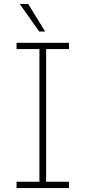

<svg xmlns="http://www.w3.org/2000/svg" viewBox="-20 -954 434 974"><path d="M179 -794 80 -934H123L209 -794ZM64 0V-32H180V-705H64V-737H330V-705H214V-32H330V0Z"/></svg>

Font: Tomorrow ExtraLight
Style: Regular
Weight: 275
Designer: Tony de Marco, Monica Rizzolli
Foundry: Just in Type
Version: Version 2.002